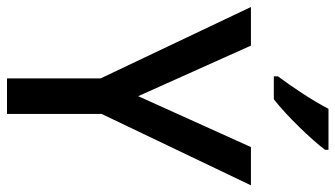

<svg xmlns="http://www.w3.org/2000/svg" viewBox="-230 -752 981 562"><g transform="rotate(90 261.0 -470.5)"><path d="M418 -931V-941H298C275 -896 235 -836 203 -793V-781H270C317 -817 390 -893 418 -931ZM261 -384 113 -714H0L209 -274V0H313V-277L522 -714H410Z"/></g></svg>

Font: Noto Sans Arabic UI SmCn Md
Style: Regular
Weight: 500
Width: 4
Designer: Monotype Design Team, Nadine Chahine and Nizar Qandah
Foundry: Monotype Imaging Inc.
Version: Version 2.010